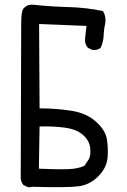

<svg xmlns="http://www.w3.org/2000/svg" viewBox="-20 -811 540 815"><path d="M100 -16 80 -25Q70 -37 68 -53L70 -713Q70 -764 80 -775L86 -781Q100 -793 121 -791Q193 -783 270 -781Q347 -779 417 -764Q431 -742 427 -713Q421 -688 420 -660.5Q419 -633 407 -608Q394 -597 372 -599L353 -608Q339 -625 341 -646L347 -701L146 -709L148 -351Q217 -351 282 -341Q347 -331 387 -295Q427 -259 433.5 -221Q440 -183 436.5 -141Q433 -99 397.5 -63Q362 -27 315.5 -20.5Q269 -14 117 -18ZM339 -108Q346 -118 356 -133.5Q366 -149 363 -181.5Q360 -214 332 -238.5Q304 -263 252.5 -269.5Q201 -276 148 -274L145 -95Q263 -90 294 -95Q325 -100 339 -108Z"/></svg>

Font: Kosefont JP
Style: Regular
Weight: 400
Designer: Nozomi Seto 瀬戸のぞみ
Version: Version 3.00;June 19, 2020